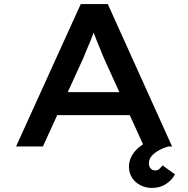

<svg xmlns="http://www.w3.org/2000/svg" viewBox="-20 -720 925 944"><path d="M59 0 377 -700H510L826 0H688L490 -436Q483 -454 474 -475.5Q465 -497 456 -519Q447 -541 439 -563.5Q431 -586 425 -604L456 -605Q449 -584 441 -561.5Q433 -539 424 -517Q415 -495 406 -474.5Q397 -454 389 -433L191 0ZM201 -154 248 -267H629L659 -154ZM727 204Q696 204 670 190.5Q644 177 629 153.5Q614 130 614 100Q614 73 626.5 49Q639 25 660.5 6.5Q682 -12 711 -25.5Q740 -39 772 -48L809 0Q780 8 758 21Q736 34 724 49Q712 64 712 83Q712 98 720.5 108Q729 118 744 118Q755 118 763.5 110.5Q772 103 779 93L840 137Q829 162 798.5 183Q768 204 727 204Z"/></svg>

Font: Lexend Mega Medium
Style: Regular
Weight: 500
Version: Version 1.007